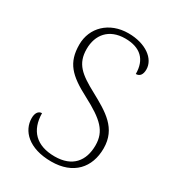

<svg xmlns="http://www.w3.org/2000/svg" viewBox="-177 -827 856 941"><g transform="rotate(30 250.5 -357.0)"><path d="M258 10C383 10 449 -66 449 -174C449 -288 366 -334 269 -387C178 -436 133 -471 133 -555C133 -635 180 -694 272 -694C358 -694 403 -650 403 -569C425 -569 437 -585 437 -614C437 -674 371 -724 273 -724C164 -724 91 -651 91 -556C91 -453 137 -407 248 -349C362 -289 407 -247 407 -167C407 -79 360 -20 260 -20C156 -20 102 -76 101 -173C80 -173 69 -154 69 -127C69 -56 130 10 258 10Z"/></g></svg>

Font: Noto Serif Telugu ExtraLight
Style: Regular
Weight: 200
Designer: Jelle Bosma - Monotype Design Team
Foundry: Monotype Imaging Inc.
Version: Version 2.005